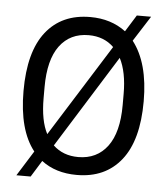

<svg xmlns="http://www.w3.org/2000/svg" viewBox="-51 -711 689 791"><g transform="rotate(5 293.5 -315.5)"><path d="M542 -315Q542 -154 476.5 -71.5Q411 11 293 11Q206 11 147 -34L105 34H46L111 -70Q45 -153 45 -315Q45 -477 110 -559.5Q175 -642 293 -642Q379 -642 440 -596L483 -665H542L475 -560Q542 -474 542 -315ZM130 -338V-292Q130 -199 158 -146L397 -527Q356 -567 293 -567Q216 -567 173 -509Q130 -451 130 -338ZM293 -63Q370 -63 413.5 -121Q457 -179 457 -292V-338Q457 -429 428 -485L189 -102Q230 -63 293 -63Z"/></g></svg>

Font: Pragati Narrow
Style: Regular
Weight: 400
Designer: Hector Gatti, Marcela Romero, Pablo Cosgaya and Nicolas Silva
Foundry: Omnibus-Type
Version: Version 1.010; ttfautohint (v1.3)